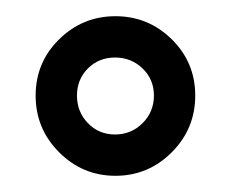

<svg xmlns="http://www.w3.org/2000/svg" viewBox="-20 -684 284 237"><path d="M53 -635.5Q82 -664 122.5 -664Q163 -664 192 -635.5Q221 -607 221 -566Q221 -525 192 -496Q163 -467 122.5 -467Q82 -467 53 -496Q24 -525 24 -566Q24 -607 53 -635.5ZM156 -599.5Q142 -613 122 -613Q102 -613 88.5 -599.5Q75 -586 75 -566Q75 -546 88.5 -532Q102 -518 122 -518Q142 -518 156 -532Q170 -546 170 -566Q170 -586 156 -599.5Z"/></svg>

Font: Cinzel Decorative
Style: Bold
Weight: 700
Version: Version 1.002;PS 001.002;hotconv 1.0.56;makeotf.lib2.0.21325